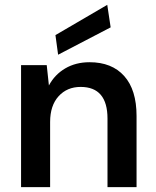

<svg xmlns="http://www.w3.org/2000/svg" viewBox="-20 -773 644 793"><path d="M67 0V-504H173L182 -420Q206 -465 249.5 -490.5Q293 -516 350 -516Q442 -516 493 -459Q544 -402 544 -294V0H424V-283Q424 -414 313 -414Q257 -414 222 -375.5Q187 -337 187 -269V0ZM220 -547 209 -628 423 -753 437 -660Z"/></svg>

Font: AWOL-DM SemiBold
Style: Regular
Weight: 600
Designer: Colophon Foundry, Jonny Pinhorn, Mikhail Sharanda
Foundry: Colophon Foundry
Version: Version 1.000;Glyphs 3.2.3 (3260)